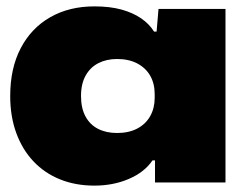

<svg xmlns="http://www.w3.org/2000/svg" viewBox="-20 -572 770 602"><path d="M276 10Q217 10 168.5 -9.5Q120 -29 85 -66Q50 -103 31 -155Q12 -207 12 -271Q12 -358 45 -421Q78 -484 137.5 -518Q197 -552 276 -552Q325 -552 361 -542Q397 -532 422.5 -514.5Q448 -497 463 -473H471L477 -544H687V0H466V-69H458Q433 -32 384 -11Q335 10 276 10ZM347 -155Q384 -155 410.5 -169Q437 -183 451 -208Q465 -233 465 -265V-277Q465 -310 451 -334.5Q437 -359 410.5 -373Q384 -387 347 -387Q314 -387 288.5 -374Q263 -361 248.5 -335Q234 -309 234 -271Q234 -233 248 -207Q262 -181 287.5 -168Q313 -155 347 -155Z"/></svg>

Font: Mona Sans Expanded Black
Style: Regular
Weight: 900
Width: 7
Designer: Deni Anggara
Foundry: GitHub
Version: Version 2.000